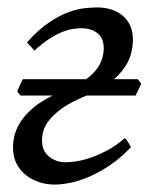

<svg xmlns="http://www.w3.org/2000/svg" viewBox="-20 -477 403 517"><path d="M345.2 -219.7H212.9Q210.9 -218.8 209 -218Q207 -217.3 205.1 -216.3Q167 -200.2 144 -183.1Q121.1 -166 109.1 -148.9Q97.2 -131.8 94.5 -115Q91.8 -98.1 94.7 -83Q96.2 -75.7 100.8 -68.1Q105.5 -60.5 113.5 -54.2Q121.6 -47.9 132.6 -43.9Q143.6 -40 157.7 -40Q168.5 -40 186 -42.7Q203.6 -45.4 224.9 -52.7Q246.1 -60.1 269.5 -72.5Q293 -85 315.9 -105Q320.3 -101.6 325.2 -93.8Q330.1 -85.9 332.5 -80.6Q305.2 -51.8 276.6 -32.5Q248 -13.2 220.9 -1.5Q193.8 10.3 169.9 15.1Q146 20 127.9 20Q104.5 20 85.2 13.4Q65.9 6.8 51.5 -4.2Q37.1 -15.1 28.1 -30Q19 -44.9 16.6 -61Q13.2 -83 17.3 -104.7Q21.5 -126.5 34.2 -147Q46.9 -167.5 68.4 -185.8Q89.8 -204.1 121.6 -219.7H35.6L26.4 -230.5Q29.8 -238.3 33.4 -247.1Q37.1 -255.9 41.5 -263.7H211.9Q235.8 -280.8 247.1 -301Q258.3 -321.3 259.3 -343.8Q260.3 -373 243.2 -387Q226.1 -400.9 199.7 -400.9Q189.9 -400.9 177.2 -399.2Q164.6 -397.5 148.9 -391.4Q133.3 -385.3 114.3 -373.3Q95.2 -361.3 72.8 -340.8L52.7 -362.8Q82.5 -396.5 110.6 -415.5Q138.7 -434.6 162.8 -443.6Q187 -452.6 207 -454.8Q227.1 -457 241.7 -457Q261.2 -457 278.8 -451.7Q296.4 -446.3 309.6 -435.5Q322.8 -424.8 330.3 -408.4Q337.9 -392.1 337.9 -370.1Q337.4 -336.4 324.5 -310.5Q311.5 -284.7 286.6 -263.7H351.1L360.4 -251.5Z"/></svg>

Font: Gentium Plus CyrE
Style: Italic
Weight: 400
Italic angle: -8°
Designer: J. Victor Gaultney, Annie Olsen, Iska Routamaa, Becca Hirsbrunner
Foundry: SIL International
Version: Version 5.000